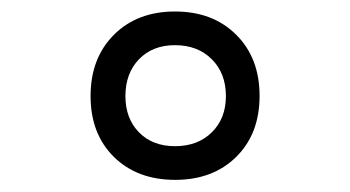

<svg xmlns="http://www.w3.org/2000/svg" viewBox="-20 -718 600 329"><path d="M280.1 -409.8Q215.2 -409.8 175.2 -449.1Q135.2 -488.5 135.2 -553.4Q135.2 -618.3 175.1 -658.3Q215 -698.3 279.9 -698.3Q344.8 -698.3 384.8 -658.4Q424.8 -618.6 424.8 -553.7Q424.8 -488.8 384.9 -449.3Q345 -409.8 280.1 -409.8ZM279.8 -467.5Q318.8 -467.5 342.9 -491.2Q367.1 -515 367.1 -553.3Q367.1 -592.4 342.9 -616.5Q318.8 -640.6 279.8 -640.6Q241.5 -640.6 218.2 -616.5Q194.9 -592.4 194.9 -553.3Q194.9 -515 218.2 -491.2Q241.5 -467.5 279.8 -467.5Z"/></svg>

Font: TitilliumWeb ExtraLight
Style: Regular
Weight: 400
Designer: Mohamed Gaber, Accademia di Belle Arti di Urbino and others
Foundry: Kief Type Foundry, Accademia di Belle Arti di Urbino and others
Version: Version 3.000; ttfautohint (v1.8.2)